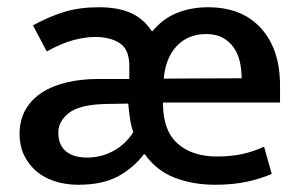

<svg xmlns="http://www.w3.org/2000/svg" viewBox="-20 -500 828 530"><path d="M753 -217H430V-213Q430 -140 470 -104Q510 -68 579 -68Q617 -68 647.5 -74.5Q678 -81 709 -95L730 -20Q701 -7 662 1.5Q623 10 575 10Q512 10 462 -9.5Q412 -29 380 -74H377Q347 -35 304.5 -12.5Q262 10 196 10Q160 10 130 0Q100 -10 79 -28.5Q58 -47 46 -72.5Q34 -98 34 -129Q34 -168 50 -196.5Q66 -225 95 -244Q124 -263 164 -272.5Q204 -282 252 -282H337V-318Q337 -363 311 -380.5Q285 -398 242 -398Q216 -398 183.5 -389.5Q151 -381 109 -358L71 -430Q117 -455 158.5 -467.5Q200 -480 253 -480Q305 -480 340.5 -464.5Q376 -449 399 -414H401Q430 -449 469 -464.5Q508 -480 554 -480Q648 -480 700.5 -422Q753 -364 753 -264ZM141 -134Q141 -114 147.5 -101Q154 -88 165 -80Q176 -72 190.5 -68.5Q205 -65 220 -65Q258 -65 291.5 -82.5Q325 -100 348 -135Q342 -152 339 -171.5Q336 -191 334 -214L270 -213Q199 -211 170 -188Q141 -165 141 -134ZM647 -284Q647 -308 642 -330Q637 -352 625 -369Q613 -386 594.5 -396Q576 -406 549 -406Q499 -406 468 -373Q437 -340 432 -283Z"/></svg>

Font: Ek Mukta Medium
Style: Regular
Weight: 500
Designer: Girish Dalvi and Yashodeep Gholap
Foundry: Ek Type
Version: Version 2.538;PS 1.002;hotconv 16.6.51;makeotf.lib2.5.65220;